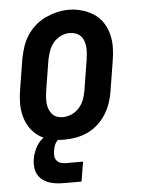

<svg xmlns="http://www.w3.org/2000/svg" viewBox="-53 -583 605 817"><g transform="rotate(-5 250.0 -174.5)"><path d="M205 8Q176 8 148 2Q120 -4 97 -19.5Q74 -35 59 -58Q44 -81 37 -108Q30 -135 30.5 -164Q31 -193 36 -222L57 -352Q62 -377 70 -401.5Q78 -426 92.5 -448.5Q107 -471 127.5 -489Q148 -507 172 -518Q196 -529 221 -535Q246 -541 271 -541Q300 -541 327.5 -533Q355 -525 378 -510Q401 -495 416 -472Q431 -449 438 -422Q445 -395 444.5 -366Q444 -337 439 -308L418 -178Q414 -153 405.5 -128.5Q397 -104 382.5 -81.5Q368 -59 348 -41Q328 -23 304 -12Q280 -1 254.5 3.5Q229 8 205 8ZM207 -88Q226 -88 245 -96.5Q264 -105 277.5 -120.5Q291 -136 298 -155Q305 -174 308 -193L329 -323Q331 -337 332 -350.5Q333 -364 332 -377Q331 -390 326.5 -402.5Q322 -415 313.5 -424Q305 -433 292.5 -437.5Q280 -442 266 -442Q247 -442 228.5 -433Q210 -424 197 -408.5Q184 -393 177.5 -374.5Q171 -356 167 -337L146 -207Q144 -193 143 -179.5Q142 -166 143 -153Q144 -140 148.5 -128Q153 -116 161 -106.5Q169 -97 181 -92.5Q193 -88 207 -88ZM187 192Q170 192 153.5 190Q137 188 122 182.5Q107 177 94.5 167Q82 157 75 143Q68 129 66.5 112Q65 95 68 78Q72 56 82.5 34Q93 12 111.5 -3.5Q130 -19 153.5 -26Q177 -33 199 -33L194 0Q186 0 178.5 6Q171 12 167 19.5Q163 27 160.5 35.5Q158 44 157 52Q155 63 156 74Q157 85 163.5 93Q170 101 180 104.5Q190 108 201 108H276L262 192Z"/></g></svg>

Font: Iosevka Slab Oblique
Style: Bold
Weight: 700
Italic angle: -9°
Monospace: yes
Designer: Belleve Invis
Foundry: Belleve Invis
Version: Version 11.1.1; ttfautohint (v1.8.3)